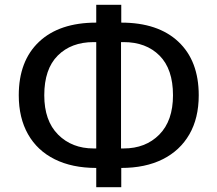

<svg xmlns="http://www.w3.org/2000/svg" viewBox="-20 -754 903 798"><path d="M380 24V-56Q280 -56 207.5 -92Q135 -128 96.5 -196Q58 -264 58 -358Q58 -501 142.5 -580.5Q227 -660 380 -660V-734H484V-660Q637 -660 721.5 -580.5Q806 -501 806 -358Q806 -263 767 -195.5Q728 -128 656 -92Q584 -56 484 -56V24ZM494 -579H483V-137H494Q585 -137 642 -194.5Q699 -252 699 -358Q699 -467 643 -523Q587 -579 494 -579ZM369 -137H380V-579H369Q276 -579 220 -523Q164 -467 164 -358Q164 -252 221.5 -194.5Q279 -137 369 -137Z"/></svg>

Font: Nunito Sans SemiBold
Style: Regular
Weight: 600
Designer: Vernon Adams
Foundry: Vernon Adams
Version: Version 3.101; ttfautohint (v1.8.4.7-5d5b);gftools[0.9.27]